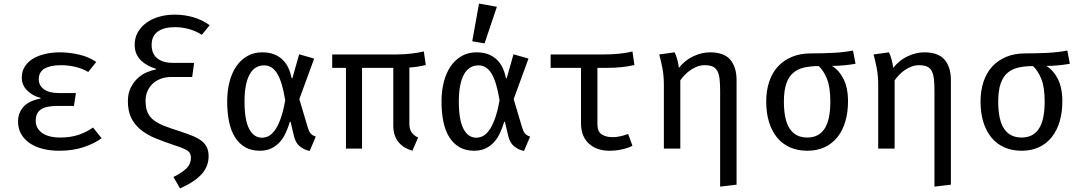

<svg xmlns="http://www.w3.org/2000/svg" viewBox="-20 -832 6040 1075"><path d="M394 -239H303Q237 -239 208.5 -219Q180 -199 180 -156Q180 -113 216 -87.5Q252 -62 318 -62Q375 -62 419.5 -77Q464 -92 501 -118L549 -58Q510 -29 449.5 -8.5Q389 12 312 12Q262 12 220 1.5Q178 -9 147 -30Q116 -51 98.5 -81.5Q81 -112 81 -152Q81 -181 91.5 -203.5Q102 -226 119 -241.5Q136 -257 159 -266.5Q182 -276 207 -280V-284Q163 -295 132.5 -325Q102 -355 102 -398Q102 -433 119 -459.5Q136 -486 165 -503.5Q194 -521 233 -530Q272 -539 316 -539Q367 -539 422 -526.5Q477 -514 519 -485L474 -429Q440 -449 400.5 -458Q361 -467 321 -467Q262 -467 229.5 -448Q197 -429 197 -388Q197 -353 226.5 -332Q256 -311 309 -311H405Z M696 -265Q696 -309 712 -341Q728 -373 751.5 -394.5Q775 -416 802.5 -427.5Q830 -439 853 -443V-447Q830 -454 809 -465Q788 -476 771 -492Q754 -508 744 -530Q734 -552 734 -581Q734 -621 752 -652Q770 -683 800.5 -705Q831 -727 871.5 -738.5Q912 -750 957 -750Q1013 -750 1062.5 -735.5Q1112 -721 1154 -691L1110 -637Q1076 -659 1037 -669.5Q998 -680 960 -680Q897 -680 863 -655Q829 -630 829 -581Q829 -531 860.5 -505.5Q892 -480 948 -480H1067L1056 -401H940Q906 -401 879 -390.5Q852 -380 833.5 -362Q815 -344 805 -320Q795 -296 795 -269Q795 -230 805.5 -204.5Q816 -179 839 -160.5Q862 -142 897.5 -128Q933 -114 984 -98Q1027 -84 1058.5 -71Q1090 -58 1109.5 -42.5Q1129 -27 1138.5 -6.5Q1148 14 1148 43Q1148 100 1108.5 143.5Q1069 187 988 223L951 159Q996 137 1022.5 112Q1049 87 1049 50Q1049 25 1030.5 12Q1012 -1 959 -18Q902 -37 853.5 -56.5Q805 -76 770 -104Q735 -132 715.5 -170.5Q696 -209 696 -265Z M1714 13Q1684 8 1658 -13.5Q1632 -35 1624 -78L1607 -150H1603Q1593 -117 1579.5 -87.5Q1566 -58 1546 -36Q1526 -14 1498.5 -1Q1471 12 1435 12Q1387 12 1352.5 -8Q1318 -28 1295.5 -64Q1273 -100 1262.5 -150.5Q1252 -201 1252 -263Q1252 -323 1265 -373.5Q1278 -424 1303 -460.5Q1328 -497 1364.5 -518Q1401 -539 1447 -539Q1487 -539 1515.5 -527.5Q1544 -516 1563.5 -496.5Q1583 -477 1595 -450.5Q1607 -424 1613 -394H1617L1655 -528L1739 -504L1656 -277L1704 -116Q1710 -96 1719 -85Q1728 -74 1748 -67ZM1447 -61Q1464 -61 1481.5 -69Q1499 -77 1516.5 -99.5Q1534 -122 1549.5 -163Q1565 -204 1577 -270Q1561 -371 1533 -418.5Q1505 -466 1459 -466Q1405 -466 1377 -414Q1349 -362 1349 -263Q1349 -160 1375 -110.5Q1401 -61 1447 -61Z M1917 0V-452H1840V-527H2199Q2224 -527 2244.5 -528.5Q2265 -530 2283 -532Q2301 -534 2318 -537Q2335 -540 2353 -544L2364 -468Q2320 -457 2272 -454V-141Q2272 -109 2284.5 -91Q2297 -73 2321 -62L2289 12Q2268 6 2248.5 -5Q2229 -16 2214 -33Q2199 -50 2190.5 -74Q2182 -98 2182 -130V-452H2007V0Z M2914 13Q2884 8 2858 -13.5Q2832 -35 2824 -78L2807 -150H2803Q2793 -117 2779.5 -87.5Q2766 -58 2746 -36Q2726 -14 2698.5 -1Q2671 12 2635 12Q2587 12 2552.5 -8Q2518 -28 2495.5 -64Q2473 -100 2462.5 -150.5Q2452 -201 2452 -263Q2452 -323 2465 -373.5Q2478 -424 2503 -460.5Q2528 -497 2564.5 -518Q2601 -539 2647 -539Q2687 -539 2715.5 -527.5Q2744 -516 2763.5 -496.5Q2783 -477 2795 -450.5Q2807 -424 2813 -394H2817L2855 -528L2939 -504L2856 -277L2904 -116Q2910 -96 2919 -85Q2928 -74 2948 -67ZM2647 -61Q2664 -61 2681.5 -69Q2699 -77 2716.5 -99.5Q2734 -122 2749.5 -163Q2765 -204 2777 -270Q2761 -371 2733 -418.5Q2705 -466 2659 -466Q2605 -466 2577 -414Q2549 -362 2549 -263Q2549 -160 2575 -110.5Q2601 -61 2647 -61ZM2624 -601 2662 -812 2762 -794 2693 -589Z M3233 -452H3063V-527H3348Q3377 -527 3400.5 -528Q3424 -529 3444 -531Q3464 -533 3482.5 -536Q3501 -539 3521 -544L3532 -468Q3498 -460 3459.5 -456Q3421 -452 3378 -452H3325V-134Q3325 -96 3348.5 -80Q3372 -64 3410 -64Q3431 -64 3453.5 -69Q3476 -74 3497 -82L3521 -16Q3502 -5 3466.5 3.5Q3431 12 3393 12Q3320 12 3276.5 -28.5Q3233 -69 3233 -142Z M4104 202 4012 213V-323Q4012 -362 4009 -389Q4006 -416 3997 -433.5Q3988 -451 3971 -459Q3954 -467 3925 -467Q3904 -467 3884 -459.5Q3864 -452 3846.5 -440Q3829 -428 3814 -412.5Q3799 -397 3789 -382V0H3697V-357Q3697 -409 3688.5 -452Q3680 -495 3671 -527L3757 -539Q3765 -525 3772 -498.5Q3779 -472 3781 -452Q3815 -495 3862 -517Q3909 -539 3956 -539Q4033 -539 4068.5 -498Q4104 -457 4104 -383Z M4629 -264Q4629 -343 4610.5 -389.5Q4592 -436 4564 -462Q4519 -462 4483 -454Q4447 -446 4421.5 -424.5Q4396 -403 4382.5 -364Q4369 -325 4369 -263Q4369 -160 4402 -111Q4435 -62 4500 -62Q4564 -62 4596.5 -111Q4629 -160 4629 -264ZM4728 -264Q4728 -203 4713 -152Q4698 -101 4669 -64.5Q4640 -28 4597.5 -8Q4555 12 4500 12Q4445 12 4402 -7.5Q4359 -27 4330 -63Q4301 -99 4285.5 -149.5Q4270 -200 4270 -263Q4270 -324 4286.5 -374Q4303 -424 4335 -459Q4367 -494 4413.5 -513.5Q4460 -533 4520 -533Q4583 -533 4644 -536Q4705 -539 4756 -549L4770 -475Q4702 -463 4638 -463Q4677 -440 4702.5 -390.5Q4728 -341 4728 -264Z M5304 202 5212 213V-323Q5212 -362 5209 -389Q5206 -416 5197 -433.5Q5188 -451 5171 -459Q5154 -467 5125 -467Q5104 -467 5084 -459.5Q5064 -452 5046.5 -440Q5029 -428 5014 -412.5Q4999 -397 4989 -382V0H4897V-357Q4897 -409 4888.5 -452Q4880 -495 4871 -527L4957 -539Q4965 -525 4972 -498.5Q4979 -472 4981 -452Q5015 -495 5062 -517Q5109 -539 5156 -539Q5233 -539 5268.5 -498Q5304 -457 5304 -383Z M5829 -264Q5829 -343 5810.5 -389.5Q5792 -436 5764 -462Q5719 -462 5683 -454Q5647 -446 5621.5 -424.5Q5596 -403 5582.5 -364Q5569 -325 5569 -263Q5569 -160 5602 -111Q5635 -62 5700 -62Q5764 -62 5796.5 -111Q5829 -160 5829 -264ZM5928 -264Q5928 -203 5913 -152Q5898 -101 5869 -64.5Q5840 -28 5797.5 -8Q5755 12 5700 12Q5645 12 5602 -7.5Q5559 -27 5530 -63Q5501 -99 5485.5 -149.5Q5470 -200 5470 -263Q5470 -324 5486.5 -374Q5503 -424 5535 -459Q5567 -494 5613.5 -513.5Q5660 -533 5720 -533Q5783 -533 5844 -536Q5905 -539 5956 -549L5970 -475Q5902 -463 5838 -463Q5877 -440 5902.5 -390.5Q5928 -341 5928 -264Z"/></svg>

Font: Wlorlttqgufhjawjgtejqphaquk
Style: Regular
Weight: 400
Monospace: yes
Designer: Carrois Corporate & Edenspiekermann
Foundry: Carrois Corporate GbR & Edenspiekermann AG
Version: Version 2.001